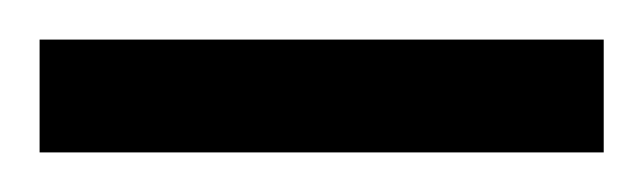

<svg xmlns="http://www.w3.org/2000/svg" viewBox="-20 -717 325 97"><path d="M285 -697V-640H0V-697Z"/></svg>

Font: Pathway Extreme 28pt Light
Style: Regular
Weight: 300
Designer: Eduardo Rodriguez Tunni
Foundry: Eduardo Rodriguez Tunni
Version: Version 1.001;gftools[0.9.26]